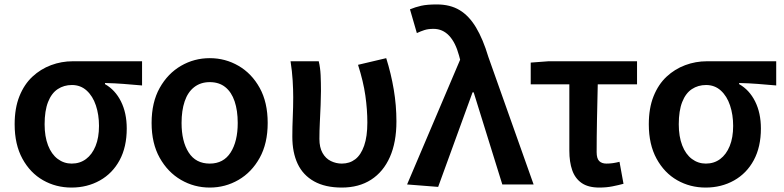

<svg xmlns="http://www.w3.org/2000/svg" viewBox="-20 -831 3530 865"><path d="M302 14Q232 14 174 -19Q116 -52 81 -116Q46 -180 46 -271Q46 -344 67.5 -397.5Q89 -451 126 -485.5Q163 -520 210 -537.5Q257 -555 308 -555H620V-446Q574 -450 536 -453Q498 -456 453 -457V-452Q499 -426 525 -374Q551 -322 551 -252Q551 -169 519 -109.5Q487 -50 430 -18Q373 14 302 14ZM303 -94Q340 -94 367.5 -114.5Q395 -135 410.5 -173Q426 -211 426 -264Q426 -314 412 -356Q398 -398 370.5 -423Q343 -448 304 -448Q268 -448 240 -429.5Q212 -411 196.5 -371.5Q181 -332 181 -271Q181 -216 196.5 -176Q212 -136 240 -115Q268 -94 303 -94Z M925 14Q855 14 795.5 -20.5Q736 -55 699.5 -120Q663 -185 663 -277Q663 -370 699.5 -435Q736 -500 795.5 -534.5Q855 -569 925 -569Q995 -569 1054.5 -534.5Q1114 -500 1150 -435Q1186 -370 1186 -277Q1186 -185 1150 -120Q1114 -55 1054.5 -20.5Q995 14 925 14ZM925 -94Q987 -94 1019 -144Q1051 -194 1051 -277Q1051 -333 1037 -374.5Q1023 -416 995 -438.5Q967 -461 925 -461Q884 -461 855 -438.5Q826 -416 812 -374.5Q798 -333 798 -277Q798 -194 830 -144Q862 -94 925 -94Z M1520 14Q1445 14 1395 -14Q1345 -42 1321 -93Q1297 -144 1297 -215Q1297 -260 1299 -304.5Q1301 -349 1301 -393Q1301 -427 1298.5 -468.5Q1296 -510 1289 -555H1416Q1423 -526 1424.5 -492.5Q1426 -459 1426 -421Q1426 -395 1424.5 -358Q1423 -321 1421 -281Q1419 -241 1419 -205Q1419 -167 1433 -142Q1447 -117 1470.5 -105.5Q1494 -94 1520 -94Q1555 -94 1580.5 -113.5Q1606 -133 1620.5 -174.5Q1635 -216 1635 -279Q1635 -337 1626 -400.5Q1617 -464 1593 -539L1720 -569Q1742 -499 1754 -427.5Q1766 -356 1766 -284Q1766 -190 1736.5 -123.5Q1707 -57 1652 -21.5Q1597 14 1520 14Z M1954 11 1814 0 2053 -562 2048 -581Q2032 -640 2003 -670.5Q1974 -701 1933 -701Q1909 -701 1892 -695.5Q1875 -690 1858 -682L1827 -789Q1851 -799 1877.5 -805Q1904 -811 1948 -811Q2008 -811 2050.5 -785.5Q2093 -760 2124.5 -707.5Q2156 -655 2180 -575L2384 0H2243L2114 -415H2109Z M2680 14Q2630 14 2600.5 -6.5Q2571 -27 2558 -64Q2545 -101 2545 -152V-451H2371V-549L2451 -555H2850V-451H2673Q2671 -369 2669.5 -290Q2668 -211 2668 -146Q2668 -117 2679.5 -105.5Q2691 -94 2712 -94Q2727 -94 2741 -96Q2755 -98 2771 -102L2789 -3Q2767 3 2739.5 8.5Q2712 14 2680 14Z M3159 14Q3089 14 3031 -19Q2973 -52 2938 -116Q2903 -180 2903 -271Q2903 -344 2924.5 -397.5Q2946 -451 2983 -485.5Q3020 -520 3067 -537.5Q3114 -555 3165 -555H3477V-446Q3431 -450 3393 -453Q3355 -456 3310 -457V-452Q3356 -426 3382 -374Q3408 -322 3408 -252Q3408 -169 3376 -109.5Q3344 -50 3287 -18Q3230 14 3159 14ZM3160 -94Q3197 -94 3224.5 -114.5Q3252 -135 3267.5 -173Q3283 -211 3283 -264Q3283 -314 3269 -356Q3255 -398 3227.5 -423Q3200 -448 3161 -448Q3125 -448 3097 -429.5Q3069 -411 3053.5 -371.5Q3038 -332 3038 -271Q3038 -216 3053.5 -176Q3069 -136 3097 -115Q3125 -94 3160 -94Z"/></svg>

Font: Noto Sans JP SemiBold
Style: Regular
Weight: 600
Designer: Ryoko NISHIZUKA  (kana, bopomofo & ideographs); Paul D. Hunt (Latin, Greek & Cyrillic); Sandoll Communications , Soo-you
Foundry: Adobe
Version: Version 2.004-H2;hotconv 1.0.118;makeotfexe 2.5.65603